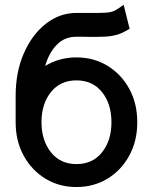

<svg xmlns="http://www.w3.org/2000/svg" viewBox="-20 -753 624 784"><path d="M292 -518.6Q362.8 -518.6 418.9 -484.4Q475.1 -450.2 507.8 -390.4Q540.5 -330.6 540.5 -253.9Q540.5 -177.2 507.8 -117.4Q475.1 -57.6 418.9 -23.4Q362.8 10.7 292 10.7Q221.7 10.7 165.5 -23.4Q109.4 -57.6 76.7 -117.4Q43.9 -177.2 43.9 -253.9V-361.3Q43.9 -459 77.4 -535.4Q110.8 -611.8 167.2 -656Q223.6 -700.2 292 -700.2H379.4Q408.2 -700.2 423.8 -702.4Q439.5 -704.6 452.1 -711.7Q464.8 -718.8 484.9 -733.4L509.3 -635.3Q491.2 -624.5 474.6 -617.2Q458 -609.9 436 -606.2Q414.1 -602.5 379.9 -602.5Q352.1 -602.5 341.3 -602.5Q330.6 -602.5 326.7 -602.8Q322.8 -603 316.7 -603Q310.5 -603 292 -603Q244.1 -603 212.2 -570.6Q180.2 -538.1 164.6 -483.9Q222.2 -518.6 292 -518.6ZM292 -424.8Q226.1 -424.8 187.7 -376.7Q149.4 -328.6 149.4 -253.9Q149.4 -180.2 187.7 -131.6Q226.1 -83 292 -83Q358.4 -83 396.7 -131.1Q435.1 -179.2 435.1 -253.9Q435.1 -328.6 396.7 -376.7Q358.4 -424.8 292 -424.8Z"/></svg>

Font: Giphurs Medium
Style: Regular
Weight: 500
Version: Version 0.920; ttfautohint (v1.8.4.7-5d5b)